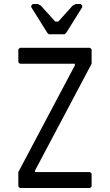

<svg xmlns="http://www.w3.org/2000/svg" viewBox="-20 -944 552 964"><path d="M80 0 72 -8V-80L356 -616V-624H80L72 -632V-696L80 -704H432L440 -696V-624L156 -88V-80H432L440 -72V-8L432 0ZM225 -772 217 -780 137 -908V-916L145 -924H169L185 -916L257 -836H273L345 -916L361 -924H385L393 -916V-908L313 -780L305 -772Z"/></svg>

Font: Hasubi Mono
Style: Regular
Weight: 400
Designer: Eli Heuer
Foundry: Eli Heuer
Version: Version 1.000